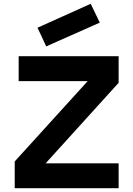

<svg xmlns="http://www.w3.org/2000/svg" viewBox="-20 -998 707 1018"><path d="M79 -700H609V-559L222 -132H609V0H58V-142L445 -568H79ZM179 -851 461 -978 509 -878 225 -752Z"/></svg>

Font: NT Somic Bold
Style: Regular
Weight: 700
Designer: Ravid Balaliev — lead type designer, mastering
Michael Voronin — secret advisor, marketing
Ivan Kovalenko — best boy
Foundry: NT Type
Version: Version 0.7